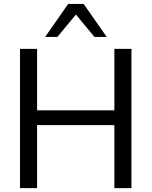

<svg xmlns="http://www.w3.org/2000/svg" viewBox="-20 -971 783 991"><path d="M171.4 -401.6H570.3V-718.8H658.4V0H570.3V-325H171.4V0H83.3V-718.8H171.4ZM331.9 -950.8H411.7L530.8 -780.3H467.5L371.8 -896.1L276.1 -780.3H212.9Z"/></svg>

Font: Min Sans VF VF
Style: Regular
Weight: 400
Designer: Jinseong-Kim, NotoSansCJK, Nunito
Foundry: Jinseong-Kim
Version: Version 1.420;Glyphs 3.1.2 (3151)